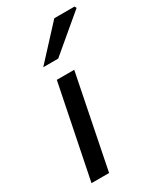

<svg xmlns="http://www.w3.org/2000/svg" viewBox="-187 -809 743 879"><g transform="rotate(-30 184.0 -369.5)"><path d="M26 0 125 -489H217L119 0ZM100 -570 256 -739H363L368 -729L179 -570Z"/></g></svg>

Font: Source Sans 3 Medium
Style: Italic
Weight: 500
Italic angle: -11°
Designer: Paul D. Hunt
Foundry: Adobe
Version: Version 3.052;hotconv 1.1.0;makeotfexe 2.6.0